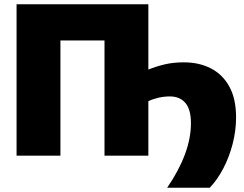

<svg xmlns="http://www.w3.org/2000/svg" viewBox="-20 -733 1148 904"><path d="M767 151Q879 -13 879 -152.5Q879 -217.5 853 -248.2Q827 -279 779.5 -279Q752 -279 725.5 -272.8Q699 -266.5 678.5 -256.5V0H472V-542.5H264.5V0H58V-713H678.5V-405.5Q715.5 -420.5 755.8 -430Q796 -439.5 845.5 -439.5Q917.5 -439.5 973 -411Q1028.5 -382.5 1060 -325Q1091.5 -267.5 1091.5 -180.5Q1091.5 -117 1075.2 -54.8Q1059 7.5 1031 60.8Q1003 114 967.5 151Z"/></svg>

Font: Commissioner ExtraBold
Style: Regular
Weight: 800
Designer: Kostas Bartsokas
Foundry: Kostas Bartsokas
Version: Version 1.000; ttfautohint (v1.8.3)